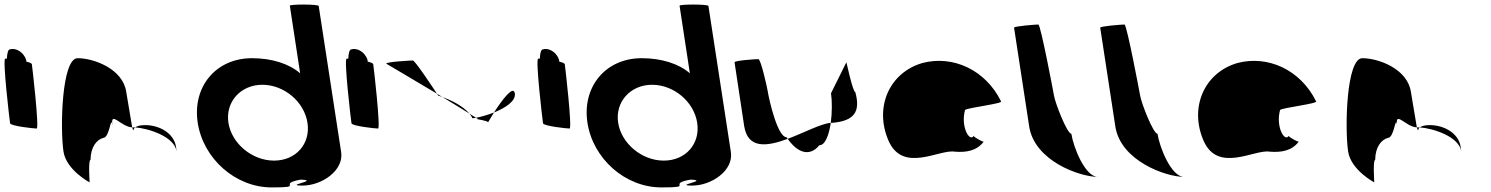

<svg xmlns="http://www.w3.org/2000/svg" viewBox="-52 -810 6506 838"><path d="M-8 -272C-6 -260 95 -249 108 -249C120 -249 89 -518 87 -530C86 -534 76 -538 63 -541C63 -548 60 -556 55 -564C41 -588 12 -602 -10 -594C-16 -594 -21 -578 -22 -554H-29C-42 -554 -10 -284 -8 -272Z M225 -149C237 -68 339 -14 339 -14C340 -6 332 -112 343 -112C344 -171 371 -200 398 -208C428 -208 431 -314 439 -261C428 -331 476 -256 525 -254C521 -281 509 -346 499 -409C484 -510 357 -556 287 -556C217 -556 210 -250 225 -149ZM525 -254C527 -246 529 -242 530 -241C531 -237 528 -246 538 -254ZM538 -254C594 -250 709 -215 719 -149L716 -170C707 -228 645 -264 581 -264C557 -264 545 -259 538 -254Z M811 -274C835 -118 975 8 1134 8C1284 8 1153 -6 1260 -26C1348 -23 1183 0 1268 0C1353 0 1449 -66 1437 -146L1339 -784C1338 -792 1212 -792 1213 -785L1258 -490C1210 -532 1134 -556 1048 -556C889 -556 787 -430 811 -274ZM945 -274C931 -366 999 -440 1093 -440C1188 -440 1276 -366 1290 -274C1304 -184 1241 -109 1144 -109C1048 -109 959 -184 945 -274Z M1482 -272C1484 -260 1585 -249 1598 -249C1610 -249 1579 -518 1577 -530C1576 -534 1566 -538 1553 -541C1553 -548 1550 -556 1545 -564C1531 -588 1502 -602 1480 -594C1474 -594 1469 -578 1468 -554H1461C1448 -554 1480 -284 1482 -272Z M1634 -532C1634 -532 1748 -465 1855 -401C1835 -432 1759 -546 1750 -546C1740 -546 1630 -540 1634 -532ZM1855 -401C1858 -397 1860 -394 1860 -393C1860 -393 1867 -391 1878 -387C1870 -391 1863 -397 1855 -401ZM1878 -387C1925 -359 1968 -332 1997 -314C1966 -351 1908 -376 1878 -387ZM1997 -314C2002 -308 2007 -301 2010 -294C2015 -294 2020 -295 2026 -296C2019 -300 2009 -306 1997 -314ZM2026 -296C2032 -292 2034 -290 2033 -290C2023 -290 2077 -284 2078 -276C2078 -276 2089 -295 2104 -319C2076 -308 2047 -300 2026 -296ZM2104 -319C2154 -339 2200 -369 2195 -402C2189 -442 2137 -370 2104 -319Z M2318 -272C2320 -260 2421 -249 2434 -249C2446 -249 2415 -518 2413 -530C2412 -534 2402 -538 2389 -541C2389 -548 2386 -556 2381 -564C2367 -588 2338 -602 2316 -594C2310 -594 2305 -578 2304 -554H2297C2284 -554 2316 -284 2318 -272Z M2512 -274C2536 -118 2676 8 2835 8C2985 8 2854 -6 2961 -26C3049 -23 2884 0 2969 0C3054 0 3150 -66 3138 -146L3040 -784C3039 -792 2913 -792 2914 -785L2959 -490C2911 -532 2835 -556 2749 -556C2590 -556 2488 -430 2512 -274ZM2646 -274C2632 -366 2700 -440 2794 -440C2889 -440 2977 -366 2991 -274C3005 -184 2942 -109 2845 -109C2749 -109 2660 -184 2646 -274Z M3196 -260C3212 -158 3297 -171 3386 -204C3385 -206 3382 -209 3381 -211C3343 -211 3306 -366 3298 -416C3297 -424 3269 -552 3258 -552C3248 -552 3153 -546 3154 -538C3154 -538 3184 -340 3196 -260ZM3386 -204C3432 -139 3484 -127 3524 -176C3550 -176 3566 -221 3574 -274C3530 -270 3456 -230 3386 -204ZM3574 -274H3581C3676 -282 3705 -322 3681 -408C3670 -408 3641 -546 3642 -538L3575 -403C3580 -370 3580 -319 3574 -274Z M3826 -196C3889 -52 4049 -160 4115 -148C4166 -144 4211 -152 4241 -191C4233 -193 4197 -212 4198 -217C4180 -188 4140 -257 4160 -330C4170 -340 4329 -358 4317 -368C4249 -506 4106 -570 3974 -535C3829 -493 3763 -341 3826 -196ZM4198 -218V-217ZM4242 -192 4241 -191C4243 -191 4243 -191 4242 -190Z M4440 -258C4463 -108 4660 -38 4740 -38C4684 -38 4633 -167 4624 -226C4605 -227 4553 -361 4548 -394C4547 -401 4490 -703 4480 -703C4470 -703 4373 -696 4374 -689Z M4816 -258C4839 -108 5036 -38 5116 -38C5060 -38 5009 -167 5000 -226C4981 -227 4929 -361 4924 -394C4923 -401 4866 -703 4856 -703C4846 -703 4749 -696 4750 -689Z M5201 -196C5264 -52 5424 -160 5490 -148C5541 -144 5586 -152 5616 -191C5608 -193 5572 -212 5573 -217C5555 -188 5515 -257 5535 -330C5545 -340 5704 -358 5692 -368C5624 -506 5481 -570 5349 -535C5204 -493 5138 -341 5201 -196ZM5573 -218V-217ZM5617 -192 5616 -191C5618 -191 5618 -191 5617 -190Z M5832 -149C5844 -68 5946 -14 5946 -14C5947 -6 5939 -112 5950 -112C5951 -171 5978 -200 6005 -208C6035 -208 6038 -314 6046 -261C6035 -331 6083 -256 6132 -254C6128 -281 6116 -346 6106 -409C6091 -510 5964 -556 5894 -556C5824 -556 5817 -250 5832 -149ZM6132 -254C6134 -246 6136 -242 6137 -241C6138 -237 6135 -246 6145 -254ZM6145 -254C6201 -250 6316 -215 6326 -149L6323 -170C6314 -228 6252 -264 6188 -264C6164 -264 6152 -259 6145 -254Z"/></svg>

Font: Ampere
Style: RevIta
Weight: 400
Version: Version 1